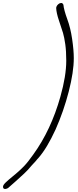

<svg xmlns="http://www.w3.org/2000/svg" viewBox="-225 -989 516 1275"><path d="M-205 251Q-205 240 -187.5 223Q-170 206 -139 181Q-121 166 -122 167Q-90 140 -65 114Q-40 88 -4 37Q114 -126 176 -347Q215 -485 215 -586Q215 -649 208.5 -695Q202 -741 193.5 -770Q185 -799 167 -851Q149 -904 148 -937Q151 -956 171 -967Q177 -969 184 -969Q190 -969 196 -958Q199 -924 222 -861Q243 -805 254 -730Q265 -655 265 -603Q265 -511 231.5 -381Q198 -251 144 -129Q87 -5 31 59Q21 69 13 80L-13 108Q-43 144 -65 164Q-79 178 -122 216L-172 260Q-183 266 -191 266Q-205 266 -205 251Z"/></svg>

Font: Bad Script
Style: Regular
Weight: 400
Italic angle: -10°
Designer: Roman Shchyukin (Gaslight Type Foundry), Cyreal (Charset Expansion)
Foundry: Gaslight
Version: Version 2.000